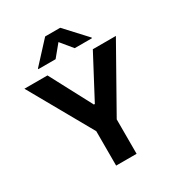

<svg xmlns="http://www.w3.org/2000/svg" viewBox="-217 -1097 1158 1242"><g transform="rotate(-30 362.0 -476.5)"><path d="M20.6 -727.3 285.9 -257.1V0H438.6V-257.1L703.8 -727.3H531.6L365.8 -414.1H358.7L192.8 -727.3ZM290.8 -791.9 362.2 -878.6 433.6 -791.9H562.5V-796.9L418.3 -953.1H305.8L161.9 -796.9V-791.9Z"/></g></svg>

Font: Inter-Hewn
Style: Bold
Weight: 700
Designer: Rasmus Andersson
Foundry: rsms
Version: Version 3.012;git-f93a4a705